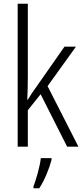

<svg xmlns="http://www.w3.org/2000/svg" viewBox="-20 -846 441 1021"><path d="M128 -439V-826H74V-66H128V-260L196 -345L337 -66H397L233 -388L384 -598H323L169 -378C154 -358 141 -338 128 -316H125C127 -357 128 -396 128 -439ZM254 4V-5H197C193 36 172 110 158 145V155H189C217 112 242 51 254 4Z"/></svg>

Font: Noto Sans Malayalam UI Condensed Light
Style: Regular
Weight: 300
Width: 3
Designer: Jelle Bosma - Monotype Design Team
Foundry: Monotype Imaging Inc.
Version: Version 2.104